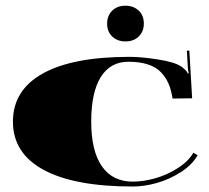

<svg xmlns="http://www.w3.org/2000/svg" viewBox="-20 -662 748 686"><path d="M428.3 -641.6Q456.7 -641.6 475.3 -624.3Q493.9 -607.1 493.9 -577.8Q493.9 -549.8 476 -531.9Q458 -514 428.3 -514Q399.9 -514 381.3 -531.2Q362.8 -548.5 362.8 -577.8Q362.8 -605.8 380.7 -623.7Q398.6 -641.6 428.3 -641.6ZM666.5 -310.8 596.6 -309.9 596.2 -312.5Q591.3 -341.8 582.2 -363.2Q573 -384.6 555.7 -403.2Q538.5 -421.8 509 -431.6Q479.5 -441.4 438.8 -441.4Q374.1 -441.4 340 -386.6Q305.9 -331.7 305.9 -227.3Q305.9 -122.8 344 -68Q382 -13.1 454.5 -13.1Q492.6 -13.1 535 -25.1Q577.4 -37.2 615.4 -61.4Q653.4 -85.7 670.9 -116.3L686.2 -107.5Q666.5 -72.6 625 -46.3Q583.5 -20.1 539.1 -7.9Q494.8 4.4 454.5 4.4Q245.6 4.4 135.9 -55.1Q26.2 -114.5 26.2 -227.3Q26.2 -340 133.1 -399.5Q239.9 -458.9 443.2 -458.9Q484.3 -458.9 543.7 -449.7Q603.1 -440.6 627.6 -424.4Q647.3 -410 650.8 -399.5L654.3 -400.3Q651.2 -412.6 650.8 -424.8L647.7 -480.8L656.5 -481.2Z"/></svg>

Font: FoglihtenBlackPcs
Style: BlackPcs
Weight: 900
Version: Version 0.75